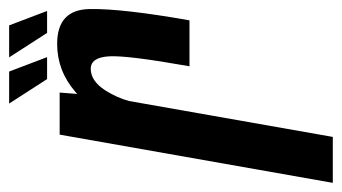

<svg xmlns="http://www.w3.org/2000/svg" viewBox="-214 -564 748 420"><g transform="rotate(-90 160.0 -354.0)"><path d="M225 -313.5Q249 -448.5 246.8 -489Q244.5 -529.5 219.5 -529.5Q193 -529.5 172.5 -498Q156 -472 149 -445.5L70.5 0H-30L75.5 -597.5H167.5L164.5 -559Q167 -561 169.5 -563.5Q215.5 -603 274 -603Q349 -603 350.2 -532Q351.5 -461 325.5 -313.5ZM298 -625 244.5 -708H314.5L346 -625ZM197 -625 143.5 -708H213.5L245 -625Z"/></g></svg>

Font: Anybody Condensed Medium
Style: Italic
Weight: 500
Width: 3
Italic angle: -10°
Designer: Tyler Finck
Foundry: Etcetera Type Company
Version: Version 1.010; ttfautohint (v1.8.3) -l 8 -r 50 -G 200 -x 14 